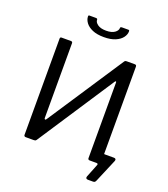

<svg xmlns="http://www.w3.org/2000/svg" viewBox="-187 -1084 1178 1346"><g transform="rotate(20 402.0 -411.5)"><path d="M628.7 131.4Q619.2 131.4 615.2 126.2Q611.2 121 614.5 111.9L654.5 11.4Q656.5 6.1 653.7 3.1Q650.9 0 645.1 0H609L669.3 -85.5Q669.3 -76.3 678.8 -76.3H747.7Q756.9 -76.3 760.5 -71.1Q764.1 -65.8 760.5 -56.6L688.6 113.5Q685 122.7 680.5 127.1Q675.9 131.4 667.5 131.4ZM184.6 -742Q196.5 -742 196.5 -729.7V-171.3Q196.5 -165.1 201.1 -163Q205.7 -160.9 211 -168.8L582.2 -732Q586.5 -738.9 590.5 -740.4Q594.5 -742 602.4 -742H661.1Q673.7 -742 673.7 -728.4V-12.8Q673.7 0 660.3 0H594.6Q580.7 0 580.7 -12.6V-577.1Q580.7 -582.8 577.2 -583.8Q573.7 -584.8 569.3 -577.6L195.7 -8.5Q191.2 -2.1 186.1 -1.1Q181.1 0 174.5 0H116.3Q110.7 0 107.1 -3.2Q103.5 -6.4 103.5 -12.2V-730.1Q103.5 -742 114.1 -742ZM390.5 -846.3Q339.1 -846.3 305.4 -860.9Q271.7 -875.5 254.9 -898Q238 -920.6 237.5 -943.8Q237.2 -949.4 239 -951.7Q240.7 -954 244.1 -954H290.7Q298.4 -954 302 -952.1Q305.5 -950.2 305.3 -945.1Q305 -926.1 327 -910.1Q349.1 -894.1 390.5 -894.1ZM390.5 -846.3V-894.1Q432 -894.1 453.9 -910.1Q475.8 -926.1 475.8 -945.1Q475.8 -950.2 479.2 -952.1Q482.6 -954 490.4 -954H536.9Q540.3 -954 541.9 -951.7Q543.6 -949.4 543.6 -943.8Q543.6 -920.6 526.7 -898Q509.9 -875.5 476.1 -860.9Q442.2 -846.3 390.5 -846.3Z"/></g></svg>

Font: Libre Franklin Thin
Style: Regular
Weight: 100
Designer: Pablo Impallari, Rodrigo Fuenzalida, Nhung Nguyen
Foundry: Impallari Type
Version: Version 3.000